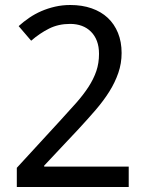

<svg xmlns="http://www.w3.org/2000/svg" viewBox="-20 -744 591 764"><path d="M492.2 0H46.9V-76.2L217.8 -262.2Q254.4 -301.8 283.2 -334.5Q312 -367.2 332.3 -398.4Q352.5 -429.7 363.3 -461.2Q374 -492.7 374 -529.8Q374 -558.6 365.7 -580.6Q357.4 -602.5 342 -617.9Q326.7 -633.3 305.7 -641.1Q284.7 -648.9 258.8 -648.9Q212.4 -648.9 175 -630.1Q137.7 -611.3 104 -582L54.2 -640.1Q73.7 -657.7 96.2 -673.1Q118.7 -688.5 144.5 -699.7Q170.4 -710.9 199.2 -717.5Q228 -724.1 259.8 -724.1Q306.6 -724.1 344.5 -710.9Q382.3 -697.8 408.7 -673.1Q435.1 -648.4 449.5 -613Q463.9 -577.6 463.9 -533.2Q463.9 -491.7 450.9 -454.1Q438 -416.5 415.3 -380.1Q392.6 -343.8 361.1 -307.1Q329.6 -270.5 293 -231L155.8 -85V-81.1H492.2Z"/></svg>

Font: Battambang
Style: Regular
Weight: 400
Foundry: Danh Hong
Version: Version 2.00 February 6, 2013